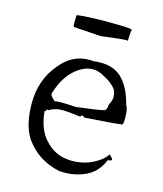

<svg xmlns="http://www.w3.org/2000/svg" viewBox="-111 -805 771 908"><g transform="rotate(15 274.5 -351.0)"><path d="M287 20Q348 20 398 -5Q448 -30 473 -90Q492 -92 492 -97Q492 -102 481 -113Q473 -120 472 -120L473 -118Q473 -113 456 -96Q393 -43 310 -43Q233 -43 184 -94Q132 -143 124 -239L128 -238Q130 -238 131 -240L130 -243Q130 -247 140 -247H146Q150 -254 174 -259Q183 -263 204 -263Q236 -263 294 -255Q297 -263 302 -263Q307 -263 314 -256Q488 -267 488 -271L492 -269Q501 -269 501 -300Q501 -303 500 -326Q499 -349 489 -367Q468 -450 422 -493Q384 -527 321 -527Q306 -527 289 -525L266 -526Q183 -526 126 -455Q56 -374 56 -258Q56 -151 96 -90Q156 -4 264 19ZM160 -293Q135 -314 135 -323Q135 -328 137 -332Q165 -423 228 -465Q261 -487 294 -487Q324 -487 353 -469Q391 -450 413 -422Q422 -403 422 -386Q422 -365 410 -347Q408 -313 391 -313H390Q376 -308 262 -294Q213 -297 188 -297Q160 -297 160 -293ZM287 -648Q389 -661 411 -661Q416 -661 417 -660L418 -659Q419 -659 419.5 -683Q420 -707 423 -715Q423 -722 286 -722Q153 -719 153 -713Q153 -707 152 -683V-672Q152 -658 157 -657Q162 -656 287 -648Z"/></g></svg>

Font: Xiaobo Songti 小帛宋体
Style: Regular
Weight: 400
Version: Version 1.501;March 17, 2024;FontCreator 14.0.0.2814 64-bit